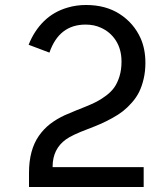

<svg xmlns="http://www.w3.org/2000/svg" viewBox="-20 -746 601 766"><path d="M321.3 -647.9Q215.8 -647.9 177.2 -536.1L94.2 -567.4Q116.2 -623 155.3 -661.4Q194.3 -699.7 250 -715.8Q284.7 -726.1 323.2 -726.1Q401.9 -726.1 457.8 -689.9Q513.7 -653.8 541 -593.3Q560.1 -550.3 560.1 -495.1Q560.1 -461.4 553.2 -431.9Q546.4 -402.3 535.4 -379.9Q524.4 -357.4 506.6 -337.2Q488.8 -316.9 470.5 -302.5Q452.1 -288.1 427 -274.4Q401.9 -260.7 380.1 -251.2Q358.4 -241.7 330.1 -231Q267.6 -207.5 243.2 -189.9Q190.4 -151.9 189.9 -82.5V-79.1H553.2V0H95.7V-56.6Q95.7 -102.5 105.7 -139.4Q115.7 -176.3 135 -203.9Q154.3 -231.4 179.4 -251Q204.6 -270.5 237.8 -286.1Q260.7 -296.4 284.2 -305.7L318.4 -319.3Q345.2 -330.1 364 -339.6Q382.8 -349.1 403.3 -364.5Q423.8 -379.9 436.3 -397.7Q448.7 -415.5 456.8 -441.7Q464.8 -467.8 464.8 -500Q464.8 -548.8 442.4 -584Q419.9 -619.1 381.8 -635.7Q355.5 -647.9 321.3 -647.9Z"/></svg>

Font: Meera Inimai
Style: Regular
Weight: 400
Version: 2.0.0+20160526